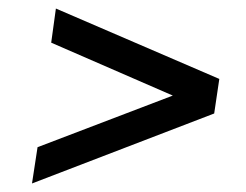

<svg xmlns="http://www.w3.org/2000/svg" viewBox="-20 -570 577 450"><path d="M68 -225 55 -140 482 -304 494 -385 111 -550 100 -470 385 -346Z"/></svg>

Font: United Sans
Style: Italic
Weight: 400
Italic angle: -8°
Designer: Pablo Impallari, Rodrigo Fuenzalida (Modified by Dan O. Williams)
Version: Version 1.000;PS 001.000;hotconv 1.0.88;makeotf.lib2.5.64775